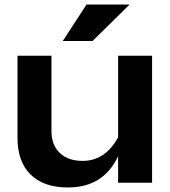

<svg xmlns="http://www.w3.org/2000/svg" viewBox="-20 -806 751 847"><path d="M650.9 -560.1V0H501V-117.2Q437 21 279.8 21Q172.9 21 115 -35.9Q57.1 -92.8 57.1 -198.2V-560.1H207V-228Q207 -166.5 243.7 -131.3Q280.3 -96.2 344.2 -96.2Q444.3 -96.2 501 -200.2V-560.1ZM361.8 -786.1H551.8L388.2 -625H256.8Z"/></svg>

Font: Mattone
Style: Regular
Weight: 400
Width: 6
Designer: Nunzio Mazzaferro
Foundry: Collletttivo
Version: Version 2.000;Glyphs 3.2 (3217)